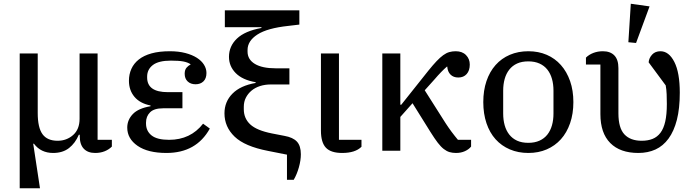

<svg xmlns="http://www.w3.org/2000/svg" viewBox="-20 -803 3705 1023"><path d="M85 -518H181V-201Q181 -123 206.5 -88Q232 -53 287 -53Q335 -53 369.5 -83.5Q404 -114 404 -170V-518H500V-58H576V-22Q560 -6 537.5 3Q515 12 487 12Q448 12 426.5 -10.5Q405 -33 405 -77V-85H400Q381 -40 347.5 -14Q314 12 263 12Q198 12 161 -37H157L193 200H85Z M867 12Q768 12 713 -26Q658 -64 658 -123Q658 -164 687.5 -195Q717 -226 782 -237V-241Q726 -252 696.5 -287Q667 -322 667 -373Q667 -407 680 -436Q693 -465 719.5 -486Q746 -507 787 -518.5Q828 -530 885 -530Q931 -530 967.5 -520.5Q1004 -511 1029 -495Q1054 -479 1067 -458Q1080 -437 1080 -414Q1080 -385 1064 -369.5Q1048 -354 1022 -354Q996 -354 980 -369Q964 -384 964 -410Q964 -431 974 -442.5Q984 -454 995 -459V-461Q980 -471 956.5 -475.5Q933 -480 891 -480Q825 -480 794.5 -456.5Q764 -433 764 -395V-390Q764 -312 874 -312H952V-226H849Q801 -226 779.5 -204.5Q758 -183 758 -150V-145Q758 -105 787.5 -81.5Q817 -58 881 -58Q995 -58 1062 -144L1098 -118Q1026 12 867 12Z M1509 21 1408 1Q1284 -23 1230 -75Q1176 -127 1176 -199Q1176 -261 1218.5 -304Q1261 -347 1342 -361V-365Q1272 -377 1236 -413.5Q1200 -450 1200 -500Q1200 -557 1242.5 -597.5Q1285 -638 1373 -654V-658H1178V-748H1575V-672L1516 -665Q1404 -653 1351.5 -619Q1299 -585 1299 -537V-528Q1299 -486 1338 -462.5Q1377 -439 1449 -439H1522V-353H1423Q1392 -353 1365.5 -344.5Q1339 -336 1320 -320Q1301 -304 1290 -282.5Q1279 -261 1279 -234V-221Q1279 -172 1313.5 -140Q1348 -108 1429 -92L1496 -79Q1541 -71 1562 -48.5Q1583 -26 1583 19Q1583 51 1572.5 88.5Q1562 126 1545 155H1509Z M1786 -518V-58H1906V-21Q1873 12 1803 12Q1743 12 1716.5 -16Q1690 -44 1690 -107V-518Z M2017 -518H2113V-245H2118L2262 -426Q2287 -457 2306 -477Q2325 -497 2341.5 -509Q2358 -521 2374 -525.5Q2390 -530 2408 -530Q2443 -530 2463 -509.5Q2483 -489 2483 -459Q2483 -427 2466.5 -408.5Q2450 -390 2422 -390Q2396 -390 2380.5 -405.5Q2365 -421 2363 -448H2361Q2347 -436 2330 -418.5Q2313 -401 2296 -381L2243 -322L2354 -147Q2360 -138 2368 -126Q2376 -114 2385.5 -101.5Q2395 -89 2404 -77.5Q2413 -66 2420 -58H2490V-22Q2478 -7 2457 2.5Q2436 12 2410 12Q2391 12 2375.5 7.5Q2360 3 2344.5 -9Q2329 -21 2312.5 -42.5Q2296 -64 2274 -99L2178 -253L2113 -180V0H2017Z M2795 -42Q2829 -42 2854.5 -53.5Q2880 -65 2896.5 -86Q2913 -107 2921 -135.5Q2929 -164 2929 -198V-320Q2929 -354 2921 -382.5Q2913 -411 2896.5 -432Q2880 -453 2854.5 -464.5Q2829 -476 2795 -476Q2760 -476 2735 -464.5Q2710 -453 2693.5 -432Q2677 -411 2669 -382.5Q2661 -354 2661 -320V-198Q2661 -164 2669 -135.5Q2677 -107 2693.5 -86Q2710 -65 2735 -53.5Q2760 -42 2795 -42ZM2795 12Q2741 12 2696.5 -7Q2652 -26 2620.5 -61Q2589 -96 2572 -146.5Q2555 -197 2555 -259Q2555 -321 2572 -371Q2589 -421 2620.5 -456.5Q2652 -492 2696.5 -511Q2741 -530 2795 -530Q2849 -530 2893 -511Q2937 -492 2968.5 -456.5Q3000 -421 3017.5 -371Q3035 -321 3035 -259Q3035 -197 3017.5 -146.5Q3000 -96 2968.5 -61Q2937 -26 2893 -7Q2849 12 2795 12Z M3102 -496Q3118 -512 3141.5 -521Q3165 -530 3192 -530Q3232 -530 3253.5 -507.5Q3275 -485 3275 -440V-199Q3275 -121 3307 -87Q3339 -53 3399 -53Q3432 -53 3457 -63Q3482 -73 3499 -95.5Q3516 -118 3524.5 -155.5Q3533 -193 3533 -249Q3533 -275 3532 -300.5Q3531 -326 3527 -348L3436 -471Q3438 -494 3454.5 -512Q3471 -530 3499 -530Q3544 -530 3573 -473Q3602 -416 3602 -309Q3602 -225 3586.5 -164.5Q3571 -104 3542 -64.5Q3513 -25 3472.5 -6.5Q3432 12 3381 12Q3284 12 3231.5 -41Q3179 -94 3179 -195V-459H3102ZM3328 -578 3341 -783 3441 -769 3369 -574Z"/></svg>

Font: IBM Plex Serif Text
Style: Regular
Weight: 450
Designer: Mike Abbink, Paul van der Laan, Pieter van Rosmalen
Foundry: Bold Monday
Version: Version 3.001